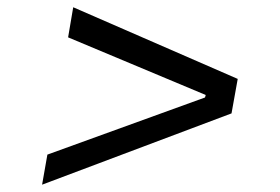

<svg xmlns="http://www.w3.org/2000/svg" viewBox="-20 -626 772 530"><path d="M96.2 -116.2 110.8 -199.2 545.9 -356.9 547.9 -363.8 168 -522.9 182.1 -606 636.2 -408.2 619.1 -313Z"/></svg>

Font: Hubot Sans
Style: Italic
Weight: 400
Italic angle: -10°
Designer: Deni Anggara
Foundry: GitHub
Version: Version 1.001;gftools[0.9.31]